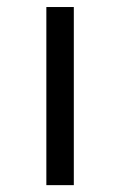

<svg xmlns="http://www.w3.org/2000/svg" viewBox="-20 -540 350 560"><path d="M115.2 0V-519.5H195.3V0Z"/></svg>

Font: Mgen+ 1c regular
Style: Regular
Weight: 400
Designer: [Source Han Sans]
Ryoko NISHIZUKA  (kana & ideographs); Paul D. Hunt (Latin, Greek & Cyrillic); Wenlong ZHANG  (bopomofo
Version: Version 1.059.20150602